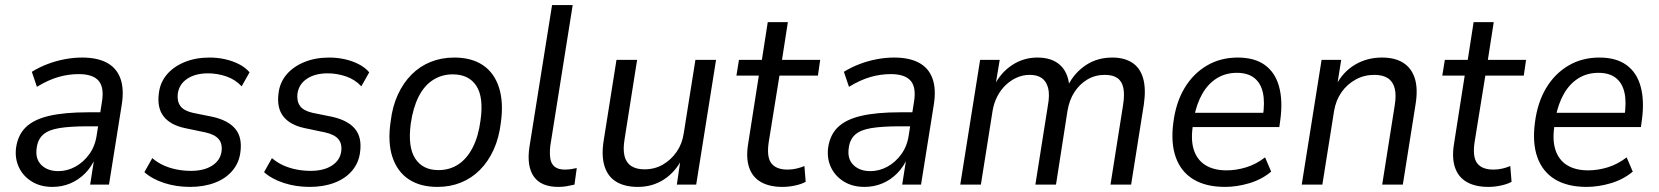

<svg xmlns="http://www.w3.org/2000/svg" viewBox="-20 -725 6514 754"><path d="M186 9Q139 9 105 -12Q71 -33 54.5 -67.5Q38 -102 43 -144Q50 -195 81.5 -225.5Q113 -256 173 -270Q233 -284 325 -284H387L378 -229H326Q256 -229 213 -222Q170 -215 149 -196Q128 -177 124 -143Q118 -101 142.5 -77Q167 -53 209 -53Q244 -53 276 -70.5Q308 -88 331 -120Q354 -152 360 -196L380 -323Q390 -381 367.5 -407.5Q345 -434 289 -434Q249 -434 209 -422.5Q169 -411 125 -384L105 -443Q134 -461 167 -473.5Q200 -486 234.5 -492.5Q269 -499 302 -499Q362 -499 400 -478.5Q438 -458 453 -416.5Q468 -375 458 -313L408 0H334L351 -108H356Q340 -70 314 -44Q288 -18 255.5 -4.5Q223 9 186 9Z M726 9Q672 9 624.5 -6.5Q577 -22 547 -49L578 -104Q599 -86 624 -75Q649 -64 676 -59Q703 -54 730 -54Q781 -54 813 -74.5Q845 -95 850 -130Q854 -161 838.5 -179Q823 -197 787 -205L706 -222Q649 -234 622.5 -268Q596 -302 604 -360Q609 -401 635 -432Q661 -463 704.5 -481Q748 -499 803 -499Q834 -499 863.5 -492.5Q893 -486 918.5 -473Q944 -460 960 -441L929 -386Q904 -413 868.5 -425Q833 -437 797 -437Q747 -437 715 -415.5Q683 -394 678 -356Q675 -327 688.5 -308.5Q702 -290 737 -282L816 -266Q877 -252 904.5 -218.5Q932 -185 924 -127Q919 -86 893 -55Q867 -24 824 -7.5Q781 9 726 9Z M1196 9Q1142 9 1094.5 -6.5Q1047 -22 1017 -49L1048 -104Q1069 -86 1094 -75Q1119 -64 1146 -59Q1173 -54 1200 -54Q1251 -54 1283 -74.5Q1315 -95 1320 -130Q1324 -161 1308.5 -179Q1293 -197 1257 -205L1176 -222Q1119 -234 1092.5 -268Q1066 -302 1074 -360Q1079 -401 1105 -432Q1131 -463 1174.5 -481Q1218 -499 1273 -499Q1304 -499 1333.5 -492.5Q1363 -486 1388.5 -473Q1414 -460 1430 -441L1399 -386Q1374 -413 1338.5 -425Q1303 -437 1267 -437Q1217 -437 1185 -415.5Q1153 -394 1148 -356Q1145 -327 1158.5 -308.5Q1172 -290 1207 -282L1286 -266Q1347 -252 1374.5 -218.5Q1402 -185 1394 -127Q1389 -86 1363 -55Q1337 -24 1294 -7.5Q1251 9 1196 9Z M1698 9Q1630 9 1585 -21Q1540 -51 1521 -108.5Q1502 -166 1514 -247Q1521 -307 1542.5 -353.5Q1564 -400 1596.5 -432.5Q1629 -465 1671.5 -482Q1714 -499 1764 -499Q1832 -499 1876.5 -469Q1921 -439 1939.5 -381.5Q1958 -324 1947 -244Q1940 -184 1918.5 -137Q1897 -90 1864.5 -57.5Q1832 -25 1790 -8Q1748 9 1698 9ZM1702 -57Q1746 -57 1780 -79.5Q1814 -102 1836.5 -146Q1859 -190 1867 -252Q1880 -343 1850.5 -388Q1821 -433 1758 -433Q1715 -433 1680.5 -411Q1646 -389 1624 -345.5Q1602 -302 1593 -239Q1581 -148 1610.5 -102.5Q1640 -57 1702 -57Z M2173 9Q2105 9 2076.5 -31.5Q2048 -72 2059 -147L2148 -705H2229L2141 -152Q2138 -124 2141 -103Q2144 -82 2158 -70.5Q2172 -59 2198 -59Q2211 -59 2223.5 -61Q2236 -63 2245 -65L2236 0Q2219 4 2204 6.5Q2189 9 2173 9Z M2485 9Q2434 9 2400.5 -11Q2367 -31 2354 -72.5Q2341 -114 2351 -175L2401 -490H2482L2433 -180Q2426 -139 2432.5 -112.5Q2439 -86 2459 -73Q2479 -60 2511 -60Q2551 -60 2583 -78.5Q2615 -97 2637 -128.5Q2659 -160 2665 -201L2711 -490H2792L2714 0H2638L2653 -102H2659Q2632 -49 2587 -20Q2542 9 2485 9Z M3053 9Q3002 9 2968.5 -10Q2935 -29 2922 -67Q2909 -105 2918 -160L2960 -428H2872L2882 -490H2972L2995 -638H3074L3051 -490H3201L3192 -428H3041L2999 -168Q2990 -109 3009 -84Q3028 -59 3073 -59Q3091 -59 3108 -63Q3125 -67 3139 -73L3144 -11Q3128 -2 3102.5 3.5Q3077 9 3053 9Z M3375 9Q3328 9 3294 -12Q3260 -33 3243.5 -67.5Q3227 -102 3232 -144Q3239 -195 3270.5 -225.5Q3302 -256 3362 -270Q3422 -284 3514 -284H3576L3567 -229H3515Q3445 -229 3402 -222Q3359 -215 3338 -196Q3317 -177 3313 -143Q3307 -101 3331.5 -77Q3356 -53 3398 -53Q3433 -53 3465 -70.5Q3497 -88 3520 -120Q3543 -152 3549 -196L3569 -323Q3579 -381 3556.5 -407.5Q3534 -434 3478 -434Q3438 -434 3398 -422.5Q3358 -411 3314 -384L3294 -443Q3323 -461 3356 -473.5Q3389 -486 3423.5 -492.5Q3458 -499 3491 -499Q3551 -499 3589 -478.5Q3627 -458 3642 -416.5Q3657 -375 3647 -313L3597 0H3523L3540 -108H3545Q3529 -70 3503 -44Q3477 -18 3444.5 -4.5Q3412 9 3375 9Z M3751 0 3829 -490H3906L3889 -388H3884Q3909 -439 3954 -469Q3999 -499 4054 -499Q4110 -499 4142 -470.5Q4174 -442 4179 -389H4174Q4199 -439 4244 -469Q4289 -499 4348 -499Q4395 -499 4426 -479Q4457 -459 4469 -418Q4481 -377 4472 -315L4422 0H4341L4390 -310Q4397 -353 4391.5 -379.5Q4386 -406 4368 -418.5Q4350 -431 4319 -431Q4281 -431 4250.5 -413Q4220 -395 4199.5 -363.5Q4179 -332 4172 -289L4127 0H4046L4095 -310Q4103 -353 4096 -379.5Q4089 -406 4071 -418.5Q4053 -431 4024 -431Q3997 -431 3972.5 -420Q3948 -409 3928.5 -390Q3909 -371 3896 -345.5Q3883 -320 3878 -290L3832 0Z M4791 9Q4716 9 4667 -20.5Q4618 -50 4597.5 -107Q4577 -164 4588 -245Q4598 -323 4632 -379.5Q4666 -436 4719.5 -467.5Q4773 -499 4841 -499Q4907 -499 4947.5 -469.5Q4988 -440 5003 -385Q5018 -330 5008 -255L5004 -226H4647L4656 -282H4958L4939 -265Q4948 -323 4939.5 -361Q4931 -399 4905.5 -419Q4880 -439 4837 -439Q4793 -439 4758.5 -417.5Q4724 -396 4701.5 -356.5Q4679 -317 4669 -264L4666 -241Q4655 -180 4667.5 -139Q4680 -98 4713 -77Q4746 -56 4797 -56Q4835 -56 4874 -68Q4913 -80 4948 -107L4972 -51Q4935 -20 4886 -5.5Q4837 9 4791 9Z M5092 0 5170 -490H5247L5231 -389H5226Q5253 -442 5300.5 -470.5Q5348 -499 5407 -499Q5458 -499 5490.5 -478.5Q5523 -458 5536 -417.5Q5549 -377 5539 -315L5489 0H5408L5457 -310Q5464 -352 5457 -378.5Q5450 -405 5430 -418Q5410 -431 5377 -431Q5337 -431 5303.5 -412.5Q5270 -394 5248 -362.5Q5226 -331 5219 -289L5173 0Z M5825 9Q5774 9 5740.5 -10Q5707 -29 5694 -67Q5681 -105 5690 -160L5732 -428H5644L5654 -490H5744L5767 -638H5846L5823 -490H5973L5964 -428H5813L5771 -168Q5762 -109 5781 -84Q5800 -59 5845 -59Q5863 -59 5880 -63Q5897 -67 5911 -73L5916 -11Q5900 -2 5874.5 3.5Q5849 9 5825 9Z M6211 9Q6136 9 6087 -20.5Q6038 -50 6017.5 -107Q5997 -164 6008 -245Q6018 -323 6052 -379.5Q6086 -436 6139.5 -467.5Q6193 -499 6261 -499Q6327 -499 6367.5 -469.5Q6408 -440 6423 -385Q6438 -330 6428 -255L6424 -226H6067L6076 -282H6378L6359 -265Q6368 -323 6359.5 -361Q6351 -399 6325.5 -419Q6300 -439 6257 -439Q6213 -439 6178.5 -417.5Q6144 -396 6121.5 -356.5Q6099 -317 6089 -264L6086 -241Q6075 -180 6087.5 -139Q6100 -98 6133 -77Q6166 -56 6217 -56Q6255 -56 6294 -68Q6333 -80 6368 -107L6392 -51Q6355 -20 6306 -5.5Q6257 9 6211 9Z"/></svg>

Font: Nunito Sans 10pt SemiCondensed
Style: Italic
Weight: 400
Width: 4
Italic angle: -9°
Designer: Vernon Adams
Foundry: Vernon Adams
Version: Version 3.101;gftools[0.9.27]